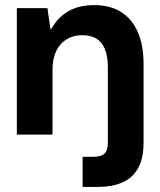

<svg xmlns="http://www.w3.org/2000/svg" viewBox="-20 -528 628 753"><path d="M46 0V-496H166L178 -414H181Q205 -458 246.5 -483Q288 -508 349 -508Q411 -508 454 -481.5Q497 -455 520 -403.5Q543 -352 543 -277V31Q543 94 521 132.5Q499 171 459 188Q419 205 366 205H304V87H344Q376 87 389.5 74.5Q403 62 403 32V-264Q403 -325 379 -357.5Q355 -390 301 -390Q268 -390 241.5 -374Q215 -358 200.5 -328Q186 -298 186 -256V0Z"/></svg>

Font: DM Sans 36pt ExtraBold
Style: Regular
Weight: 800
Designer: Colophon Foundry, Jonny Pinhorn
Foundry: Colophon Foundry
Version: Version 4.004;gftools[0.9.30]